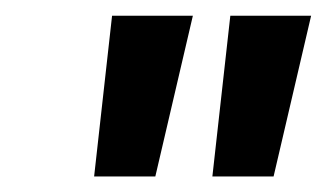

<svg xmlns="http://www.w3.org/2000/svg" viewBox="-20 -817 417 245"><path d="M100.1 -591.8 123 -796.9H226.1L178.2 -591.8ZM251 -591.8 273.9 -796.9H377L329.1 -591.8Z"/></svg>

Font: Poppins Medium
Style: Italic
Weight: 500
Italic angle: -10°
Designer: Ninad Kale (Devanagari), Jonny Pinhorn (Latin)
Foundry: Indian Type Foundry
Version: Version 3.200;PS 1.000;hotconv 16.6.54;makeotf.lib2.5.65590